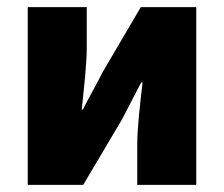

<svg xmlns="http://www.w3.org/2000/svg" viewBox="-20 -520 630 540"><path d="M58 0H214L323 -184C337 -212 362 -258 377 -288H381C374 -227 366 -162 366 -113V0H532V-500H376L268 -316C254 -287 228 -242 213 -212H210C216 -272 224 -338 224 -387V-500H58Z"/></svg>

Font: Source Sans Pro Black
Style: Regular
Weight: 900
Designer: Paul D. Hunt
Foundry: Adobe Systems Incorporated
Version: Version 3.006;hotconv 1.0.111;makeotfexe 2.5.65597